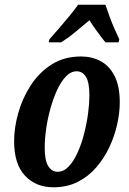

<svg xmlns="http://www.w3.org/2000/svg" viewBox="-20 -786 547 816"><path d="M207 10Q133 10 86.5 -39Q40 -88 40 -186Q40 -243 57.5 -305.5Q75 -368 110.5 -423Q146 -478 199.5 -512Q253 -546 325 -546Q371 -546 408 -526Q445 -506 467 -463Q489 -420 489 -351Q489 -307 478 -257.5Q467 -208 445 -161Q423 -114 389.5 -75Q356 -36 310.5 -13Q265 10 207 10ZM225 -56Q251 -56 272.5 -79Q294 -102 310.5 -139Q327 -176 338 -219.5Q349 -263 354.5 -305.5Q360 -348 360 -380Q360 -435 345.5 -459Q331 -483 306 -483Q281 -483 260 -461Q239 -439 222.5 -403Q206 -367 194 -323.5Q182 -280 176 -237Q170 -194 170 -159Q170 -104 185 -80Q200 -56 225 -56ZM190 -619Q207 -638 229 -663.5Q251 -689 273.5 -716Q296 -743 312 -766H428Q435 -745 445 -717.5Q455 -690 466.5 -664Q478 -638 487 -619L484 -606H428Q414 -623 394 -650.5Q374 -678 360 -700Q327 -672 298.5 -648.5Q270 -625 240 -606H187Z"/></svg>

Font: Noto Serif ExtraCondensed
Style: Bold Italic
Weight: 700
Width: 2
Italic angle: -12°
Designer: Monotype Design Team
Foundry: Monotype Imaging Inc.
Version: Version 2.013; ttfautohint (v1.8.4.7-5d5b)